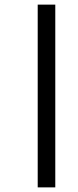

<svg xmlns="http://www.w3.org/2000/svg" viewBox="-20 -671 338 830"><path d="M143 139H219V-651H143Z"/></svg>

Font: Noto Sans Telugu ExtraCondensed
Style: Regular
Weight: 400
Width: 2
Designer: Jelle Bosma - Monotype Design Team
Foundry: Monotype Imaging Inc.
Version: Version 2.005